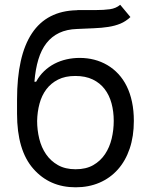

<svg xmlns="http://www.w3.org/2000/svg" viewBox="-20 -770 629 801"><path d="M51.1 -353.7Q51.1 -721.6 299.7 -727.3Q302.6 -728 305 -728Q307.5 -728 310.4 -728H317.1H379.3Q413 -728 438.4 -731.5Q463.8 -735.1 481.5 -750L524.1 -698.9Q505 -680.8 482.1 -671.3Q459.2 -661.9 431.6 -657.7Q404.1 -653.4 371.8 -652.2Q339.5 -650.9 301.1 -649.1Q258.5 -647.7 227.1 -632.8Q195.7 -617.9 174 -590.2Q152.3 -562.5 140.1 -522Q127.8 -481.5 123.6 -429H130.7Q144.5 -454.5 164.1 -473.2Q183.6 -491.8 207.2 -504.1Q230.8 -516.3 257.6 -522.4Q284.4 -528.4 312.5 -528.4Q376.4 -528.4 427.6 -498.6Q453.1 -483.7 473.7 -461.5Q494.3 -439.3 508.7 -410.2Q523.1 -381 530.7 -344.8Q538.4 -308.6 538.4 -265.6Q538.4 -201.3 521 -150Q503.6 -98.7 471.6 -62.9Q439.6 -27 394.9 -7.8Q350.1 11.4 295.5 11.4Q186.4 11.4 118.6 -66.4Q51.1 -143.5 51.1 -295.5ZM295.5 -63.9Q338.8 -63.9 369 -81.1Q399.1 -98.4 418.1 -126.8Q437.1 -155.2 445.8 -191.4Q454.5 -227.6 454.5 -265.6Q454.5 -304.7 445.3 -338.8Q436.1 -372.9 416.7 -398.3Q397.4 -423.7 367 -438.4Q336.6 -453.1 294 -453.1Q252.1 -453.1 222.3 -438Q192.5 -422.9 173.3 -397.4Q154.1 -371.8 144.9 -337.7Q135.7 -303.6 134.9 -265.6Q134.9 -227.6 143.8 -191.2Q152.7 -154.8 172.1 -126.6Q191.4 -98.4 221.9 -81.1Q252.5 -63.9 295.5 -63.9Z"/></svg>

Font: Inter P
Style: Regular
Weight: 400
Designer: Rasmus Andersson
Foundry: rsms
Version: Version 3.018;git-588b23468